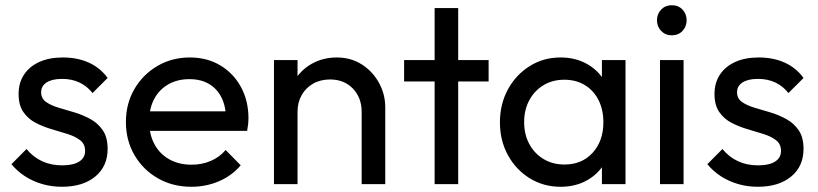

<svg xmlns="http://www.w3.org/2000/svg" viewBox="-20 -705 3131 735"><path d="M216.5 10Q177.2 10 141.4 -0.5Q105.5 -11 75.8 -30.2Q46 -49.5 23.8 -76.5L81.5 -134.5Q107.8 -103 141.9 -87.5Q176 -72 218.2 -72Q260.2 -72 283 -86.4Q305.8 -100.8 305.8 -127.2Q305.8 -153.2 287.4 -167.8Q269 -182.2 239.9 -191.6Q210.8 -201 178.5 -210.2Q146.2 -219.5 117.1 -234.5Q88 -249.5 69.6 -275.9Q51.2 -302.2 51.2 -345Q51.2 -388 71.9 -419.2Q92.5 -450.5 130.4 -467.8Q168.2 -485 220.8 -485Q276.5 -485 320.1 -465.2Q363.8 -445.5 392 -406.5L334.2 -348.8Q313.5 -375.2 284.2 -389.1Q255 -403 217.8 -403Q179 -403 158.2 -389.2Q137.5 -375.5 137.5 -352Q137.5 -328.2 155.9 -315Q174.2 -301.8 203.4 -293Q232.5 -284.2 264.8 -274.8Q297 -265.2 326.1 -249.2Q355.2 -233.2 373.6 -206.2Q392 -179.2 392 -135Q392 -68.2 344.6 -29.1Q297.2 10 216.5 10Z M712.8 10Q641.5 10 584.8 -22.2Q528 -54.5 495 -110.9Q462 -167.2 462 -237.8Q462 -308 494.4 -363.9Q526.8 -419.8 582.5 -452.4Q638.2 -485 706.8 -485Q772.5 -485 823 -454.9Q873.5 -424.8 902.4 -372Q931.2 -319.2 931.2 -251.5Q931.2 -241.5 930 -230Q928.8 -218.5 926 -204H525.2V-278.8H878.2L845.2 -250Q844.8 -297.8 828 -331.5Q811.2 -365.2 780.2 -383.6Q749.2 -402 705 -402Q658.5 -402 623.9 -381.9Q589.2 -361.8 570.1 -325.8Q551 -289.8 551 -240.5Q551 -190.8 571.1 -153.2Q591.2 -115.8 628 -95.1Q664.8 -74.5 713 -74.5Q752.8 -74.5 786.5 -88.8Q820.2 -103 843.8 -130.8L901.5 -72.2Q867.5 -32.2 818.1 -11.1Q768.8 10 712.8 10Z M1364.5 0V-276.5Q1364.5 -331.2 1330.9 -366Q1297.2 -400.8 1243.4 -400.8Q1206.8 -400.8 1178.8 -384.9Q1150.8 -369 1134.9 -341Q1119 -313 1119 -276.8L1081.5 -297.8Q1081.5 -352 1105.9 -394.1Q1130.2 -436.2 1172.9 -460.6Q1215.6 -485 1269.5 -485Q1323.5 -485 1365.4 -458.1Q1407.2 -431.2 1431 -387.6Q1454.8 -344 1454.8 -294.5V0ZM1028.8 0V-475H1119V0Z M1643.8 0V-674H1734V0ZM1527 -393.2V-475H1850.5V-393.2Z M2126.2 10Q2060.5 10 2007.8 -22.6Q1955 -55.2 1924.4 -111.1Q1893.8 -167 1893.8 -236.5Q1893.8 -306.8 1924.4 -362.8Q1955 -418.8 2007.6 -451.9Q2060.2 -485 2125.8 -485Q2180.2 -485 2222.8 -462.5Q2265.2 -440 2291.1 -400.2Q2317 -360.5 2319.8 -309V-166.2Q2316.8 -114.8 2291.2 -74.9Q2265.8 -35 2223.1 -12.5Q2180.5 10 2126.2 10ZM2140.8 -75.2Q2208 -75.2 2248.9 -120.4Q2289.8 -165.5 2289.8 -237.2Q2289.8 -285.5 2271.1 -322.1Q2252.5 -358.8 2218.9 -379.2Q2185.2 -399.8 2140.2 -399.8Q2095.2 -399.8 2060.8 -379Q2026.2 -358.2 2006.4 -321.6Q1986.5 -285 1986.5 -237.5Q1986.5 -190 2006.4 -153.4Q2026.2 -116.8 2061 -96Q2095.8 -75.2 2140.8 -75.2ZM2284.2 0V-127.5L2300.8 -243.8L2284.2 -358.5V-475H2374.5V0Z M2506.5 0V-475H2596.8V0ZM2551.5 -569.8Q2527.2 -569.8 2511.1 -586.5Q2495 -603.2 2495 -627.5Q2495 -652 2511.1 -668.5Q2527.2 -685 2551.5 -685Q2576.8 -685 2592.6 -668.5Q2608.5 -652 2608.5 -627.5Q2608.5 -603.2 2592.6 -586.5Q2576.8 -569.8 2551.5 -569.8Z M2880.5 10Q2841.2 10 2805.4 -0.5Q2769.5 -11 2739.8 -30.2Q2710 -49.5 2687.8 -76.5L2745.5 -134.5Q2771.8 -103 2805.9 -87.5Q2840 -72 2882.2 -72Q2924.2 -72 2947 -86.4Q2969.8 -100.8 2969.8 -127.2Q2969.8 -153.2 2951.4 -167.8Q2933 -182.2 2903.9 -191.6Q2874.8 -201 2842.5 -210.2Q2810.2 -219.5 2781.1 -234.5Q2752 -249.5 2733.6 -275.9Q2715.2 -302.2 2715.2 -345Q2715.2 -388 2735.9 -419.2Q2756.5 -450.5 2794.4 -467.8Q2832.2 -485 2884.8 -485Q2940.5 -485 2984.1 -465.2Q3027.8 -445.5 3056 -406.5L2998.2 -348.8Q2977.5 -375.2 2948.2 -389.1Q2919 -403 2881.8 -403Q2843 -403 2822.2 -389.2Q2801.5 -375.5 2801.5 -352Q2801.5 -328.2 2819.9 -315Q2838.2 -301.8 2867.4 -293Q2896.5 -284.2 2928.8 -274.8Q2961 -265.2 2990.1 -249.2Q3019.2 -233.2 3037.6 -206.2Q3056 -179.2 3056 -135Q3056 -68.2 3008.6 -29.1Q2961.2 10 2880.5 10Z"/></svg>

Font: Outfit Thin
Style: Regular
Weight: 100
Designer: Rodrigo Fuenzalida
Foundry: fragTYPE
Version: Version 1.100;gftools[0.9.27]